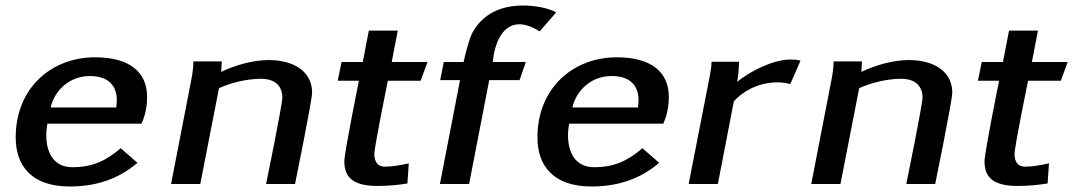

<svg xmlns="http://www.w3.org/2000/svg" viewBox="-20 -668 3908 697"><path d="M37 -169C37 -69 92 9 233 9C325 9 408 -16 479 -77L418 -130C365 -84 315 -61 243 -61C170 -61 148 -121 148 -177C148 -192 150 -206 152 -219H494C498 -230 514 -262 514 -316C514 -406 451 -460 325 -460C167 -460 37 -349 37 -169ZM164 -278C177 -337 230 -392 306 -392C377 -392 404 -354 404 -304C404 -296 403 -287 402 -278Z M601 0H707L775 -348C822 -369 878 -382 928 -382C981 -382 1005 -353 1005 -314C1005 -288 946 0 946 0H1051C1051 0 1113 -303 1113 -332C1113 -406 1050 -450 955 -450C899 -450 835 -432 783 -407C783 -415 785 -431 785 -445H682C682 -420 678 -397 674 -376Z M1206 -375H1283C1283 -375 1230 -115 1230 -82C1230 -24 1262 7 1350 7C1385 7 1424 4 1459 -2L1464 -75C1437 -69 1405 -63 1378 -63C1347 -63 1339 -86 1339 -109C1339 -136 1388 -375 1388 -375H1507L1532 -443H1402L1424 -557H1319L1297 -443H1220Z M1577 0H1683L1756 -377H1866L1889 -443H1769C1769 -443 1771 -462 1773 -473C1783 -523 1809 -580 1866 -580C1891 -580 1921 -566 1939 -554L1999 -623C1970 -640 1917 -648 1879 -648C1800 -648 1736 -619 1698 -555C1681 -527 1663 -443 1663 -443H1591L1578 -377H1650Z M1931 -169C1931 -69 1986 9 2127 9C2219 9 2302 -16 2373 -77L2312 -130C2259 -84 2209 -61 2137 -61C2064 -61 2042 -121 2042 -177C2042 -192 2044 -206 2046 -219H2388C2392 -230 2408 -262 2408 -316C2408 -406 2345 -460 2219 -460C2061 -460 1931 -349 1931 -169ZM2058 -278C2071 -337 2124 -392 2200 -392C2271 -392 2298 -354 2298 -304C2298 -296 2297 -287 2296 -278Z M2480 0H2586L2644 -300C2684 -344 2742 -369 2802 -369C2818 -369 2834 -367 2849 -363L2886 -448C2876 -451 2862 -452 2850 -452C2787 -452 2704 -410 2656 -371C2660 -393 2662 -415 2663 -444H2563C2563 -427 2560 -411 2557 -394Z M2925 0H3031L3099 -348C3146 -369 3202 -382 3252 -382C3305 -382 3329 -353 3329 -314C3329 -288 3270 0 3270 0H3375C3375 0 3437 -303 3437 -332C3437 -406 3374 -450 3279 -450C3223 -450 3159 -432 3107 -407C3107 -415 3109 -431 3109 -445H3006C3006 -420 3002 -397 2998 -376Z M3530 -375H3607C3607 -375 3554 -115 3554 -82C3554 -24 3586 7 3674 7C3709 7 3748 4 3783 -2L3788 -75C3761 -69 3729 -63 3702 -63C3671 -63 3663 -86 3663 -109C3663 -136 3712 -375 3712 -375H3831L3856 -443H3726L3748 -557H3643L3621 -443H3544Z"/></svg>

Font: KpSans
Style: BoldItalic
Weight: 700
Italic angle: -11°
Version: Version 0.66